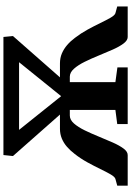

<svg xmlns="http://www.w3.org/2000/svg" viewBox="162 -946 783 1148"><g transform="rotate(-90 554.0 -371.5)"><path d="M18.5 0V-62.5L59 -73.5Q71.5 -77.5 86 -102.5Q100.5 -127.5 118.2 -164.2Q136 -201 158.2 -241.5Q180.5 -282 208.5 -317.5Q228 -343 250.5 -362.8Q273 -382.5 300 -393.8Q327 -405 358 -405H443.5L195.5 -686L201.5 -743H907.5L913 -686L666 -405H749.5Q782 -405 809 -393.5Q836 -382 859.2 -362Q882.5 -342 902.5 -315Q929.5 -280 951.5 -239.8Q973.5 -199.5 991 -163.2Q1008.5 -127 1022.8 -102.2Q1037 -77.5 1049.5 -73.5L1090 -62.5V0H907Q887 0 868.2 -25Q849.5 -50 832 -89.5Q814.5 -129 796.5 -173.2Q778.5 -217.5 759 -257Q739.5 -296.5 717.5 -321.2Q695.5 -346 670 -346H637.5V-73.5L725.5 -61.5V0H386.5V-62.5L471 -73.5V-346H437.5Q412 -346 390.2 -321.2Q368.5 -296.5 349.2 -257Q330 -217.5 312 -173.2Q294 -129 276.5 -89.5Q259 -50 240.5 -25Q222 0 201.5 0ZM352 -649.5 553.5 -398 756.5 -649.5Z"/></g></svg>

Font: Merriweather 28pt Black
Style: Regular
Weight: 900
Version: Version 2.100